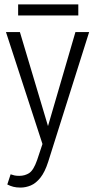

<svg xmlns="http://www.w3.org/2000/svg" viewBox="-20 -655 430 868"><path d="M7 -510H70L197 -85L321 -510H383L198 76Q183 123 162.5 148.5Q142 174 119 183.5Q96 193 73 193Q54 193 40.5 189.5Q27 186 13 179L28 133Q36 136 45 138Q54 140 67 140Q93 140 112.5 127Q132 114 148 68L172 -4ZM62 -585V-635H334V-585Z"/></svg>

Font: Radio Canada Condensed Light
Style: Regular
Weight: 300
Width: 3
Designer: Charles Daoud, Etienne Aubert Bonn, Alexandre Saumier Demers, Jacques Le Bailly
Foundry: Radio-Canada
Version: Version 2.104; ttfautohint (v1.8.4.7-5d5b);gftools[0.9.28.de